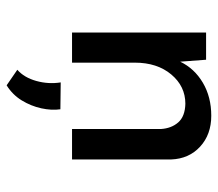

<svg xmlns="http://www.w3.org/2000/svg" viewBox="-60 -410 672 593"><g transform="rotate(90 276.5 -114.0)"><path d="M165 -414 171 -334Q192 -378 236 -404Q280 -430 338 -430Q396 -430 433.5 -395.5Q471 -361 473 -306V0H379V-274Q377 -307 358.5 -328Q340 -349 301 -350Q247 -350 210.5 -306.5Q174 -263 174 -194V0H81V-414ZM244 202 196 169Q220 148 230.5 110.5Q241 73 235 35L318 36Q322 63 315 95Q308 127 290.5 155.5Q273 184 244 202Z"/></g></svg>

Font: Synthetic
Style: Regular
Weight: 400
Designer: Santiago Orozco
Foundry: Typemade
Version: Version 2.000; ttfautohint (v1.8.4.7-5d5b)